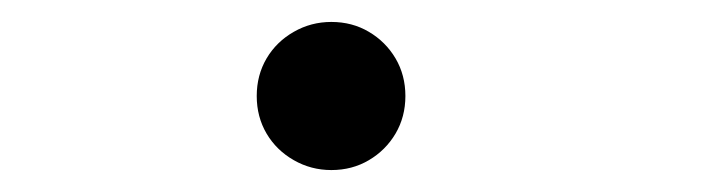

<svg xmlns="http://www.w3.org/2000/svg" viewBox="-20 -138 659 175"><path d="M282 17Q263.5 17 247.8 8Q232 -1 223 -16.2Q214 -31.5 214 -50.5Q214 -69.5 223 -84.8Q232 -100 247.8 -109Q263.5 -118 282 -118Q301 -118 316.2 -109Q331.5 -100 340.5 -84.8Q349.5 -69.5 349.5 -50.5Q349.5 -31.5 340.5 -16.2Q331.5 -1 316.2 8Q301 17 282 17Z"/></svg>

Font: Sono ExtraLight Monospace Light
Style: Regular
Weight: 300
Version: Version 2.112